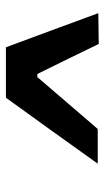

<svg xmlns="http://www.w3.org/2000/svg" viewBox="131 -858 361 664"><g transform="rotate(-90 312.0 -526.5)"><path d="M491.5 -366Q466 -419 439.8 -472.5Q413.5 -526 387.5 -578.5H377Q332 -526 287.5 -474.2Q243 -422.5 197.5 -369.5H77.5Q134 -449 191.2 -528.5Q248.5 -608 305.5 -687H480Q510 -607 539.2 -527.2Q568.5 -447.5 598 -367.5Z"/></g></svg>

Font: Commissioner Loud SemiBold
Style: Italic
Weight: 600
Italic angle: -12°
Designer: Kostas Bartsokas
Foundry: Kostas Bartsokas
Version: Version 1.000; ttfautohint (v1.8.3)